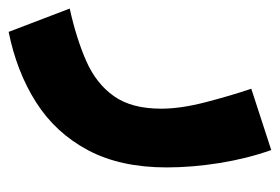

<svg xmlns="http://www.w3.org/2000/svg" viewBox="-151 -256 644 442"><g transform="rotate(90 171.0 -35.0)"><path d="M23.4 267.1 -30.3 126.5Q38.6 111.3 90.6 88.4Q142.6 65.4 171.4 24.7Q200.2 -16.1 200.2 -84Q200.2 -128.9 185.3 -186.3Q170.4 -243.7 154.3 -291.5L295.4 -337.4Q314.9 -282.7 325.2 -219Q335.4 -155.3 335.4 -96.7Q335.4 9.8 295.9 84.2Q256.3 158.7 186 203.6Q115.7 248.5 23.4 267.1Z"/></g></svg>

Font: Vazirmatn FD NL Black
Style: Regular
Weight: 900
Designer: Saber Rastikerdar
Foundry: Saber Rastikerdar
Version: Version 33.003